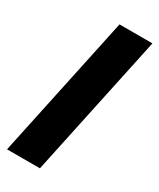

<svg xmlns="http://www.w3.org/2000/svg" viewBox="-183 -770 686 829"><g transform="rotate(30 159.5 -355.0)"><path d="M155 -710H319L168 0H4Z"/></g></svg>

Font: Raleway ExtraBold
Style: Italic
Weight: 800
Italic angle: -12°
Designer: Matt McInerney, Pablo Impallari, Rodrigo Fuenzalida
Foundry: Matt McInerney, Pablo Impallari, Rodrigo Fuenzalida
Version: Version 4.026